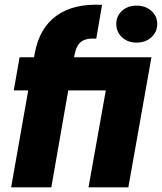

<svg xmlns="http://www.w3.org/2000/svg" viewBox="-20 -804 697 824"><path d="M27.8 0 101.1 -416H39.1L64 -558.1H126L128.9 -574.2Q148.9 -683.6 222.4 -736.6Q295.9 -789.6 418 -783.2L393.1 -638.2Q348.6 -641.1 327.4 -624.3Q306.2 -607.4 298.8 -563L297.9 -558.1H629.9L530.8 0H359.9L434.1 -416H272.9L200.2 0ZM565.9 -621.1Q528.3 -621.1 503.7 -644Q479 -667 479 -701.2Q479 -734.9 503.4 -757.3Q527.8 -779.8 565.9 -779.8Q604.5 -779.8 629.6 -757.3Q654.8 -734.9 654.8 -701.2Q654.8 -667 629.6 -644Q604.5 -621.1 565.9 -621.1Z"/></svg>

Font: SVN-Poppins
Style: Bold Italic
Weight: 700
Italic angle: -10°
Designer: Ninad Kale (Devanagari), Jonny Pinhorn (Latin)
Foundry: Indian Type Foundry
Version: Version 3.002 2017